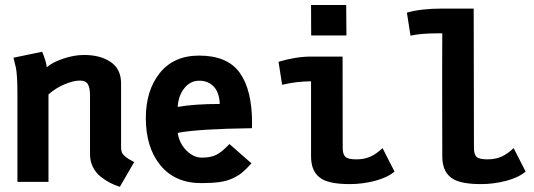

<svg xmlns="http://www.w3.org/2000/svg" viewBox="-20 -718 2110 758"><path d="M165 -452.6Q186 -471.7 229.2 -486.3Q272.5 -501 311.5 -501Q376.5 -501 417.2 -473.1Q458 -445.3 458 -388.7V-135.7Q458 -125 461.2 -116.7Q464.4 -108.4 472.7 -101.6Q481 -94.7 486.1 -91.3Q491.2 -87.9 504.4 -81.1Q507.8 -79.1 509.8 -78.1L453.1 19.5Q433.1 13.2 414.8 3.9Q396.5 -5.4 377.4 -20.5Q358.4 -35.6 346.9 -58.3Q335.4 -81.1 335.4 -108.4V-341.3Q335.4 -371.1 326.9 -385.5Q318.4 -399.9 295.4 -399.9Q270.5 -399.9 235.6 -385.5Q200.7 -371.1 171.4 -345.2V0H48.8V-344.7Q48.8 -387.2 47.1 -412.4Q45.4 -437.5 43 -449.7Q40.5 -461.9 33.2 -490.2L146.5 -513.7Q161.6 -477.5 165 -452.6Z M681.6 -295.9Q748 -307.6 847.7 -307.6Q845.7 -353.5 823.5 -376.5Q801.3 -399.4 767.1 -399.4Q731 -399.4 707.5 -369.6Q684.1 -339.8 681.6 -295.9ZM766.1 -498.5Q877.9 -498.5 926.5 -430.7Q975.1 -362.8 975.1 -232.9L974.6 -211.9Q760.7 -209 681.6 -193.4Q687.5 -152.8 715.6 -124.3Q743.7 -95.7 777.3 -95.7Q814 -95.7 836.2 -107.9Q858.4 -120.1 885.7 -149.4L972.7 -73.2Q952.1 -50.3 937 -37.6Q921.9 -24.9 899.2 -14.2Q876.5 -3.4 847.2 0.7Q817.9 4.9 774.4 4.9Q671.4 4.9 613.5 -65.2Q555.7 -135.3 555.7 -252Q555.7 -360.8 610.8 -429.7Q666 -498.5 766.1 -498.5Z M1208 -698.2H1346.7L1347.7 -578.1H1208.5ZM1208 -494.6H1332.5Q1332.5 -494.6 1333 -133.8Q1333 -108.9 1343.5 -98.9Q1354 -88.9 1386.2 -88.9Q1418.9 -88.9 1442.9 -99.9Q1466.8 -110.8 1490.2 -133.3L1537.6 -40.5Q1507.8 -16.1 1459.2 -3.7Q1410.6 8.8 1361.3 8.8Q1287.6 8.8 1253.4 -9.8Q1208 -34.7 1208 -100.6V-397Q1152.8 -397 1093.8 -383.3L1079.6 -474.1Q1148.4 -494.6 1208 -494.6Z M1726.1 -684.1H1850.1Q1850.1 -684.1 1851.1 -133.8Q1851.1 -108.9 1861.3 -98.9Q1871.6 -88.9 1903.8 -88.9Q1936.5 -88.9 1960.4 -99.9Q1984.4 -110.8 2007.8 -133.3L2055.2 -40.5Q2025.4 -16.1 1976.8 -3.7Q1928.2 8.8 1878.9 8.8Q1805.7 8.8 1771.5 -9.8Q1726.1 -34.7 1726.1 -100.6Q1726.1 -156.2 1725.8 -270.3Q1725.6 -384.3 1725.6 -439.9Q1725.6 -535.6 1726.1 -586.4H1706.5Q1641.6 -586.4 1600.6 -577.1L1586.4 -668Q1640.6 -684.1 1726.1 -684.1Z"/></svg>

Font: Fantasque Sans Mono
Style: Bold
Weight: 700
Monospace: yes
Designer: Jany Belluz
Version: Version 1.8.0 ; ttfautohint (v1.8.2)